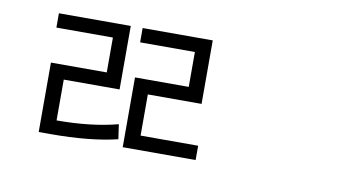

<svg xmlns="http://www.w3.org/2000/svg" viewBox="-46 -837 1012 542"><g transform="rotate(10 460.0 -566.5)"><path d="M131 -555V-438Q230 -438 306 -458L312 -416Q235 -397 120 -397H87V-596H247V-696H85V-737H291V-555ZM372 -437H537V-396H328V-596H482V-696H325V-737H526V-555H372Z"/></g></svg>

Font: Noto Sans Korean Light
Style: Regular
Weight: 300
Designer: Ryoko NISHIZUKA  (kana & ideographs); Paul D. Hunt (Latin, Greek & Cyrillic); Wenlong ZHANG  (bopomofo); Sandoll Communi
Foundry: Adobe Systems Incorporated
Version: Version 1.000;PS 1;hotconv 1.0.78;makeotf.lib2.5.61930